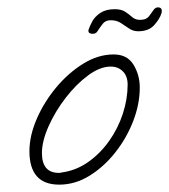

<svg xmlns="http://www.w3.org/2000/svg" viewBox="-20 -507 460 522"><path d="M141 -5Q60 -5 60 -96Q60 -138 80 -184Q100 -230 133 -269.5Q166 -309 206.5 -334Q247 -359 289 -359Q326 -359 343 -331Q360 -303 360 -269Q360 -224 342 -177.5Q324 -131 293 -92Q262 -53 223 -29Q184 -5 141 -5ZM140 -37Q146 -37 147 -38Q186 -43 219 -66Q252 -89 276.5 -123.5Q301 -158 314 -198Q327 -238 327 -277Q327 -300 314 -313Q301 -326 281 -326Q252 -326 219.5 -302Q187 -278 158.5 -241Q130 -204 112 -163.5Q94 -123 94 -91Q94 -37 140 -37ZM231 -415Q227 -415 223 -417.5Q219 -420 221 -427Q224 -436 231 -449Q238 -462 253 -472Q268 -482 292 -482Q310 -482 320.5 -475Q331 -468 339.5 -460.5Q348 -453 361 -453Q378 -453 386 -464Q394 -475 399 -482Q404 -487 409 -487Q423 -487 419 -471Q414 -455 399 -438.5Q384 -422 356 -422Q342 -422 331 -429.5Q320 -437 308.5 -444.5Q297 -452 281 -452Q267 -452 259.5 -442.5Q252 -433 245 -422Q241 -415 231 -415Z"/></svg>

Font: Oooh Baby
Style: Regular
Weight: 400
Designer: Robert E. Leuschke
Foundry: Robert E. Leuschke
Version: Version 1.011; ttfautohint (v1.8.3)